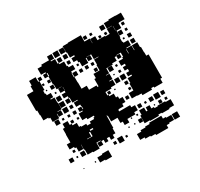

<svg xmlns="http://www.w3.org/2000/svg" viewBox="-124 -683 902 868"><g transform="rotate(-30 327.5 -249.5)"><path d="M143 -79H119V-101H111V-108H88V-134H107V-175H108V-204H118V-224H144V-204H154V-196H176V-175H185V-171H211V-162H230V-172H253V-179H259V-186H226V-194H204V-228H226V-232H212V-250H230V-236H233V-251H231V-260H210V-282H231V-285H205V-311H201V-350H180V-372H198V-373H173V-400H170V-382H152V-400H170V-442H152V-460H168V-465H145V-497H168V-504H209V-523H233V-499H214V-495H235V-471H241V-465H265V-440H270V-432H292V-410H270V-402H268V-381H271V-401H291V-381H271V-352H272V-319H299V-298H338V-290H344V-328H352V-350H384V-378H387V-405H410V-407H387V-432H363V-431H381V-411H361V-429H357V-405H325V-429H319V-441H301V-461H319V-467H297V-494H294V-528H322V-530H352H390V-497H417V-473H418V-494H444V-473H453H483V-470H506V-496H533V-497H507V-525H533V-529H569V-528H598V-494H569V-493H565V-467H540V-432H537V-410H540V-404H564V-378H540V-375H565V-351H567V-375H595V-349H599V-320H600V-302H612V-242V-180H603V-159H559V-164H546V-156H496V-165H475V-191V-167H447V-195H471V-231H476V-256H499V-262H482V-280H498V-292H482V-310H498V-319H479V-343H502V-350H507V-372H484V-370H500V-352H482V-368H473V-349H449V-368V-343H415V-317H398V-315H415V-287H398V-284H414V-258H390V-252H360H358V-234H364V-227H387V-207H397V-194H414V-168H397V-155H370V-152H368V-145H377H425V-134H444V-108H425V-97H383V-79H359V-97H347V-124H314V-152H312V-157H309V-123H308V-94H304V-68H290V-52H272V-68H259V-53H243V-69H258H231V-51H211V-71H229V-74H208V-44H174V-47H147V-74H144V-101H143ZM264 -498H238V-524H264ZM293 -499H269V-523H293ZM502 -500H480V-522H502ZM409 -503H393V-519H409ZM437 -505H425V-517H437ZM537 -470V-493H536V-470ZM291 -471H271V-491H291ZM261 -471H241V-491H261ZM588 -474H574V-488H588ZM497 -475H485V-487H497ZM467 -475H455V-487H467ZM118 -254H84V-276H76V-281H51V-309H49V-334H44V-364V-418H78V-444H84V-468H118V-444H123V-459H139V-443H124V-398H117V-381H121V-372H142V-350H127V-346H146V-318H148V-284H126V-282H142V-260H120V-276H118ZM561 -441H541V-461H561ZM289 -443H273V-459H289ZM174 -442V-458H170V-442ZM587 -445H575V-457H587ZM590 -412H572V-430H590ZM168 -414H154V-428H168ZM136 -416H126V-426H136ZM316 -416H306V-426H316ZM555 -417H547V-425H555ZM591 -381H571V-401H591ZM349 -383H333V-399H349ZM319 -383H303V-399H319ZM378 -384H364V-398H378ZM134 -388H128V-394H134ZM537 -351V-372H535V-351ZM379 -353H363V-369H379ZM203 -351V-368H202V-351ZM165 -357H157V-365H165ZM442 -320H420V-342H442ZM172 -320H150V-342H172ZM201 -321H181V-341H201ZM466 -326H456V-336H466ZM173 -289H149V-313H173ZM201 -291H181V-311H201ZM467 -295H455V-307H467ZM434 -298H428V-304H434ZM173 -259H149V-283H173ZM473 -259H449V-283H473ZM442 -260H420V-282H442ZM199 -263H183V-279H199ZM112 -230H90V-252H112ZM199 -233H183V-249H199ZM469 -233H453V-249H469ZM378 -234H364V-248H378ZM167 -235H155V-247H167ZM136 -236H126V-246H136ZM404 -238H398V-244H404ZM168 -204H154V-218H168ZM467 -205H455V-217H467ZM196 -206H186V-216H196ZM439 -173H423V-189H439ZM211 -134H227V-140H211ZM564 -108H538V-134H564ZM531 -111H511V-131H531ZM202 -110H180V-108H208V-131H202ZM590 -112H572V-130H590ZM470 -112H452V-130H470ZM496 -116H486V-126H496ZM208 -108H227H208ZM514 -38H468V-41H441V-81H448V-104H474V-84H481V-101H501V-84H514V-78H531V-81H571V-77H597V-45H571V-41H531V-44H514ZM559 -83H543V-99H559ZM587 -85H575V-97H587ZM107 -85H95V-97H107ZM435 -87H427V-95H435ZM404 -88H398V-94H404ZM524 -88H518V-94H524ZM142 -50H120V-72H142ZM81 -51H61V-71H81ZM440 -52H422V-70H440ZM105 -57H97V-65H105ZM404 -58H398V-64H404ZM374 -58H368V-64H374ZM324 -18H298V-44H324ZM288 -24H274V-38H288ZM346 -26H336V-36H346ZM523 31H459V25H435V21H409V14H386V-16H409V-23H435V-27H459V-33H523V-18H538V-14H564V12H538V16H523ZM238 16H204V-18H238ZM595 13H567V-15H595ZM204 12H178V-14H204ZM164 2H158V-4H164ZM103 1H99V-3H103Z"/></g></svg>

Font: Rubik Storm
Style: Regular
Weight: 400
Designer: Hubert and Fischer, NaN
Foundry: Hubert and Fischer, NaN
Version: Version 2.201